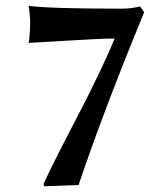

<svg xmlns="http://www.w3.org/2000/svg" viewBox="-20 -629 554 662"><path d="M375 -496.1C347 -426.8 303.3 -335.2 243.9 -221.4C184.5 -107.7 146.5 -31.9 129.9 5.9L132.8 13.2L251 8.8C307.3 -158.9 382.6 -357.4 477.1 -586.9L462.9 -606.9C442.7 -601.7 421.4 -599.1 398.9 -599.1C232.3 -599.1 125.7 -602.4 79.1 -608.9C82.4 -583.8 84 -565.9 84 -555.2C84 -530.8 82.4 -506 79.1 -481L193.4 -487.8C241.2 -490.7 279.1 -492.8 306.9 -494.1C334.7 -495.4 357.4 -496.1 375 -496.1Z"/></svg>

Font: Linux Biolinum G
Style: Bold
Weight: 700
Designer: Philipp H. Poll
Foundry: Philipp H. Poll
Version: Version 1.1.0